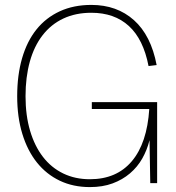

<svg xmlns="http://www.w3.org/2000/svg" viewBox="-20 -746 715 782"><path d="M346 16Q278 16 223.5 -10Q169 -36 130.5 -84Q92 -132 71 -200.5Q50 -269 50 -354Q50 -440 70 -509Q90 -578 128.5 -626Q167 -674 223.5 -700Q280 -726 352 -726Q456 -726 525.5 -664Q595 -602 618 -481L585 -477Q564 -586 505 -640Q446 -694 352 -694Q288 -694 238 -670.5Q188 -647 153.5 -602.5Q119 -558 101.5 -495Q84 -432 84 -354Q84 -276 102.5 -213.5Q121 -151 155 -107Q189 -63 237.5 -39.5Q286 -16 346 -16Q455 -16 517 -89.5Q579 -163 588 -302H354V-330H620V0H592L589 -175Q579 -135 559.5 -100.5Q540 -66 509.5 -40Q479 -14 438.5 1Q398 16 346 16Z"/></svg>

Font: Geist Thin
Style: Regular
Weight: 400
Designer: Basement.studio, Andrés Briganti, Mateo Zaragoza
Foundry: Basement.studio, Vercel, Andrés Briganti, Guido Ferreyra, Mateo Zaragoza
Version: Version 1.401